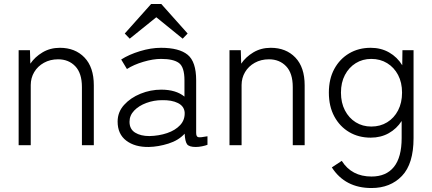

<svg xmlns="http://www.w3.org/2000/svg" viewBox="-20 -732 2180 968"><path d="M74 0V-479H131L133 -411Q156 -445 194.5 -468Q233 -491 282 -491Q359 -491 406 -442Q453 -393 453 -302V0H393V-293Q393 -363 359.5 -398Q326 -433 273 -433Q233 -433 201.5 -415.5Q170 -398 152.5 -368.5Q135 -339 135 -303V0Z M730 9Q660 10 616.5 -23Q573 -56 573 -119Q573 -167 605.5 -203Q638 -239 688.5 -259.5Q739 -280 793 -280Q867 -280 910 -245V-327Q910 -394 882 -414.5Q854 -435 792 -435Q752 -435 703 -420.5Q654 -406 620 -384L591 -432Q630 -457 685.5 -474Q741 -491 792 -491Q883 -491 926 -456Q969 -421 969 -327V-62Q969 -43 979.5 -40.5Q990 -38 1026 -45V-2Q1016 2 999 5.5Q982 9 967 9Q933 9 923 -5Q913 -19 911 -58Q880 -24 829 -8Q778 8 730 9ZM733 -46Q781 -47 822.5 -61Q864 -75 888.5 -101.5Q913 -128 911 -166Q908 -197 877 -212.5Q846 -228 797 -227Q756 -227 718 -213Q680 -199 656.5 -174.5Q633 -150 633 -118Q633 -81 661 -63.5Q689 -46 733 -46ZM742 -712H793L926 -563L901 -537L768 -645L634 -537L609 -563Z M1137 0V-479H1194L1196 -411Q1219 -445 1257.5 -468Q1296 -491 1345 -491Q1422 -491 1469 -442Q1516 -393 1516 -302V0H1456V-293Q1456 -363 1422.5 -398Q1389 -433 1336 -433Q1296 -433 1264.5 -415.5Q1233 -398 1215.5 -368.5Q1198 -339 1198 -303V0Z M1853 216Q1720 216 1653 112L1703 79Q1753 158 1853 158Q1927 158 1966 109.5Q2005 61 2005 -36V-122Q1980 -83 1940 -60.5Q1900 -38 1849 -38Q1788 -38 1740.5 -66Q1693 -94 1665.5 -145Q1638 -196 1638 -265Q1638 -334 1665.5 -384.5Q1693 -435 1740.5 -463Q1788 -491 1849 -491Q1901 -491 1942 -467.5Q1983 -444 2008 -403L2009 -479H2065V-36Q2065 94 2006.5 155Q1948 216 1853 216ZM1852 -94Q1897 -94 1932 -115.5Q1967 -137 1987 -175.5Q2007 -214 2007 -265Q2007 -316 1987 -354Q1967 -392 1932 -413.5Q1897 -435 1852 -435Q1808 -435 1773.5 -413.5Q1739 -392 1719 -354Q1699 -316 1699 -265Q1699 -214 1719 -175.5Q1739 -137 1773.5 -115.5Q1808 -94 1852 -94Z"/></svg>

Font: Zen Kaku Gothic New
Style: Regular
Weight: 400
Designer: Yoshimichi Ohira
Foundry: Positype
Version: Version 1.001